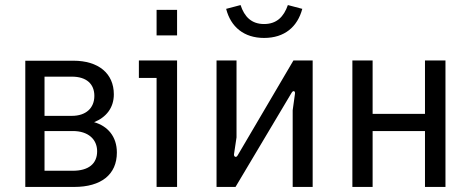

<svg xmlns="http://www.w3.org/2000/svg" viewBox="-20 -739 1860 759"><path d="M80 0H273C380 0 442 -49 442 -136C442 -200 405 -241 352 -256C399 -275 430 -312 430 -366C430 -449 369 -499 270 -499H80ZM268 -64H156V-221H268C329 -221 364 -188 364 -141C364 -91 329 -64 268 -64ZM264 -281H156V-436H264C322 -436 353 -407 353 -360C353 -312 320 -281 264 -281Z M599 0H680V-500H529V-431H599ZM599 -599H680V-700H599Z M836 0H911L1132 -371C1139 -384 1148 -379 1146 -368L1137 -303V0H1216V-500H1140L919 -124C913 -114 904 -120 905 -129L915 -196V-500H836ZM1024 -589C1105 -589 1156 -633 1175 -704L1118 -719C1102 -673 1074 -644 1024 -644C974 -644 946 -673 931 -719L874 -704C892 -633 944 -589 1024 -589Z M1373 0H1453V-221H1660V0H1741V-500H1660V-289H1453V-500H1373Z"/></svg>

Font: Finlandica
Style: Regular
Weight: 400
Designer: Niklas Ekholm, Juho Hiilivirta, Jaakko Suomalainen
Foundry: Helsinki Type Studio
Version: Version 2.000;Glyphs 3.2 (3202)